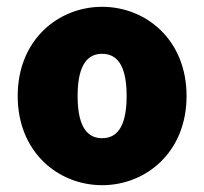

<svg xmlns="http://www.w3.org/2000/svg" viewBox="-20 -532 600 564"><path d="M280 12C408 12 528 -84 528 -250C528 -416 408 -512 280 -512C152 -512 32 -416 32 -250C32 -84 152 12 280 12ZM280 -126C228 -126 208 -174 208 -250C208 -326 228 -374 280 -374C332 -374 352 -326 352 -250C352 -174 332 -126 280 -126Z"/></svg>

Font: Source Sans Pro Black
Style: Regular
Weight: 900
Designer: Paul D. Hunt
Foundry: Adobe Systems Incorporated
Version: Version 3.006;hotconv 1.0.111;makeotfexe 2.5.65597